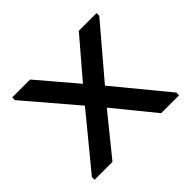

<svg xmlns="http://www.w3.org/2000/svg" viewBox="-132 -768 956 956"><g transform="rotate(-45 346.0 -290.0)"><path d="M46 0V-19L273 -295L46 -561V-580H172L343 -379L515 -580H640V-561L414 -295L641 -19V0H515L343 -211L172 0Z"/></g></svg>

Font: Orbitron Medium
Style: Regular
Weight: 500
Designer: Matt McInerney
Foundry: The League of Moveable Type
Version: Version 2.001